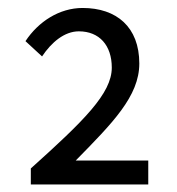

<svg xmlns="http://www.w3.org/2000/svg" viewBox="-20 -911 451 489"><path d="M58.5 -441.2H357.6V-502.1H172.8C266 -597.1 334.8 -665.8 334.8 -749.2C334.8 -842 277 -890.7 190.4 -890.7C131.2 -890.7 77.8 -856 44.9 -806.2L87.1 -767.3C111.1 -803.3 144.1 -831.2 180.8 -831.2C233 -831.2 264.7 -795.5 264.7 -738.8C264.7 -673 193.9 -603.7 58.5 -482Z"/></svg>

Font: Source Han Sans JP VF
Style: Regular
Weight: 250
Designer: Ryoko NISHIZUKA 西塚涼子 (kana, bopomofo & ideographs); Paul D. Hunt (Latin, Greek & Cyrillic); Sandoll Communications 산돌커뮤니
Foundry: Adobe
Version: Version 2.004;hotconv 1.0.118;makeotfexe 2.5.65603